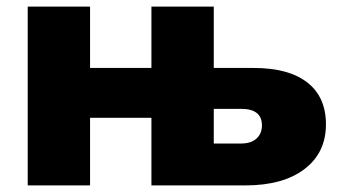

<svg xmlns="http://www.w3.org/2000/svg" viewBox="-20 -562 1023 582"><path d="M968 -185Q968 -99 903 -49.5Q838 0 724 0H439V-205H253V0H64V-542H253V-356H439V-542H628V-356H749Q855 -356 911.5 -312Q968 -268 968 -185ZM774 -182Q774 -232 711 -232H628V-127H711Q741 -127 757.5 -142Q774 -157 774 -182Z"/></svg>

Font: CMG Sans ExtraBold
Style: Regular
Weight: 800
Designer: Julieta Ulanovsky
Foundry: Julieta Ulanovsky
Version: Version 7.200